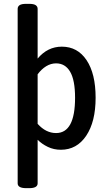

<svg xmlns="http://www.w3.org/2000/svg" viewBox="-20 -773 564 1000"><path d="M117 207Q72 207 72 182V-727Q72 -739 82 -746Q92 -753 117 -753H131Q156 -753 166 -746Q176 -739 176 -727V-468Q228 -530 302 -530Q384 -530 431 -459.5Q478 -389 478 -264Q478 -139 429 -66Q380 7 297 7Q260 7 229 -8Q198 -23 176 -45V182Q176 207 132 207ZM272 -80Q371 -80 371 -264Q371 -355 345.5 -399Q320 -443 272 -443Q245 -443 220.5 -428Q196 -413 176 -386V-128Q219 -80 272 -80Z"/></svg>

Font: Asap Semi Condensed Medium
Style: Regular
Weight: 500
Width: 4
Designer: Pablo Cosgaya
Foundry: Omnibus-Type
Version: Version 3.001; ttfautohint (v1.8.4.7-5d5b)